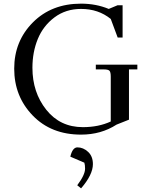

<svg xmlns="http://www.w3.org/2000/svg" viewBox="-20 -731 829 1054"><path d="M58 -354Q58 -505 160.5 -608Q263 -711 425 -711Q507 -711 577 -682L625 -702H653V-525H626L588 -627Q520 -682 425 -682Q341 -682 279 -635.5Q217 -589 187.5 -517Q158 -445 158 -359Q158 -224 234 -128.5Q310 -33 435 -33Q521 -33 588 -64V-310Q588 -335 581 -342.5Q574 -350 549 -350H506V-376H734V-350H688V-74L620 -47Q535 8 425 8Q261 8 159.5 -97Q58 -202 58 -354ZM366 129Q378 78 405 78Q437 78 463.5 102.5Q490 127 490 170Q490 228 425 303L404 286Q447 229 447 195Q447 174 443 162Z"/></svg>

Font: Dihjauti
Style: Bold
Weight: 700
Designer: T. Christopher White
Version: Version 3.0.0